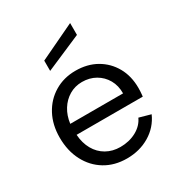

<svg xmlns="http://www.w3.org/2000/svg" viewBox="-174 -846 902 969"><g transform="rotate(-30 277.0 -361.0)"><path d="M285 7Q213.3 7 158.6 -26Q104 -59 73.3 -118Q42.5 -177 42.5 -254.3Q42.5 -328.3 73 -385.3Q103.5 -442.3 157.4 -474.6Q211.3 -507 279.8 -507Q348.2 -507 400.5 -477.3Q452.7 -447.5 482.5 -394.9Q512.2 -342.3 512.2 -273.1Q512.2 -262.3 511.5 -249.7Q510.7 -237.1 509.2 -223.9H123.5Q126.8 -174.8 147.7 -137.7Q168.6 -100.6 204.2 -80.3Q239.9 -60 285 -60Q337.3 -60 378.4 -82.4Q419.4 -104.9 436.7 -143.2L503.5 -124.5Q476.2 -63 417.9 -28Q359.5 7 285 7ZM123.5 -287.9H431.2Q431.7 -332.8 412 -367.5Q392.2 -402.1 357.9 -421.8Q323.6 -441.5 279.8 -441.5Q238.9 -441.5 205.5 -421.7Q172.1 -401.9 150.7 -367.4Q129.3 -333 123.5 -287.9ZM169.3 -570.1V-629.9L377.2 -728.9V-659.8Z"/></g></svg>

Font: Envelope Sans Variable
Style: Regular
Weight: 500
Designer: Andreas Rasmussen / Norman Anderson
Foundry: mail.de GmbH
Version: Version 1.150